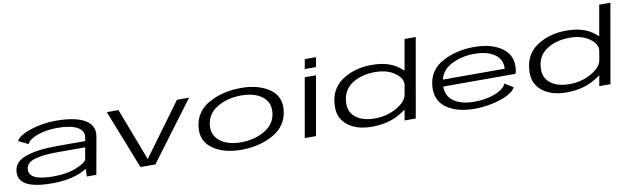

<svg xmlns="http://www.w3.org/2000/svg" viewBox="-46 -1328 6150 1878"><g transform="rotate(-10 3029.0 -389.0)"><path d="M700.5 0 703 -76Q674.5 -57 631.5 -39.5Q516 7 356.5 7Q194 7 111.2 -32.8Q28.5 -72.5 31 -160Q34 -259.5 149.2 -301.8Q264.5 -344 464 -344H744.5L750.5 -378.5Q762.5 -444.5 695.8 -481.5Q629 -518.5 496.5 -518.5Q421.5 -518.5 356.8 -503.5Q292 -488.5 248.8 -464Q205.5 -439.5 195.5 -411L98.5 -458Q110.5 -484 148.5 -507.8Q186.5 -531.5 242 -550Q297.5 -568.5 363 -579.2Q428.5 -590 495.5 -590Q687 -590 783.2 -533.8Q879.5 -477.5 860.5 -369L795 0ZM714.5 -172 734 -284H457Q306.5 -284 227.5 -258Q148.5 -232 144 -172Q139.5 -113.5 197.2 -85.5Q255 -57.5 383.5 -57.5Q515.5 -57.5 611.8 -97.2Q708 -137 714 -172Z M1233 0 1002 -586H1118L1317 -65L1699 -586H1819L1381.5 0Z M2236 5.5Q2059 5.5 1950.5 -73.2Q1842 -152 1861.5 -294.5Q1881.5 -443.5 2019 -517.2Q2156.5 -591 2334 -591Q2510.5 -591 2619 -514.2Q2727.5 -437.5 2708 -294.5Q2688 -146 2550.5 -70.2Q2413 5.5 2236 5.5ZM2245.5 -67.5Q2378.5 -67.5 2480 -126.8Q2581.5 -186 2596 -293.5Q2610 -398.5 2534 -458.5Q2458 -518.5 2324.5 -518.5Q2191 -518.5 2089.5 -460.2Q1988 -402 1973.5 -293.5Q1960 -189.5 2035.8 -128.5Q2111.5 -67.5 2245.5 -67.5Z M2865 0 2968 -586H3079.5L2976.5 0ZM2999 -760.5H3110.5L3093.5 -665H2982Z M3856.5 0 3875 -105Q3848 -84.5 3808.5 -62Q3691.5 5 3532.5 5Q3386.5 5 3297.5 -62.2Q3208.5 -129.5 3208.5 -244Q3208.5 -418 3333 -504.5Q3457.5 -591 3632.5 -591Q3790.5 -591 3886.5 -524Q3920 -500.5 3940.5 -479L3994.5 -785H4105.5L3967.5 0ZM3899.5 -243 3917.5 -348Q3922 -408.5 3851 -460Q3774.5 -516.5 3653 -516.5Q3514 -516.5 3419.5 -452.2Q3325 -388 3323.5 -261Q3321.5 -174 3388.8 -122Q3456 -70 3574.5 -70Q3696 -70 3792.5 -126Q3885 -179.5 3899.5 -243Z M4554 6.5Q4375.5 6.5 4271 -69.8Q4166.5 -146 4183 -293.5Q4199 -443 4336 -516.5Q4473 -590 4648.5 -590Q4824 -590 4928.2 -514.2Q5032.5 -438.5 5013.5 -297Q5009.5 -273.5 5004 -261H4286.5Q4286.5 -170 4350 -120.5Q4425 -62 4563 -62Q4639 -62 4707 -78.8Q4775 -95.5 4821.5 -123.8Q4868 -152 4879 -186.5L4963 -135.5Q4950.5 -106 4910.5 -80.2Q4870.5 -54.5 4812.8 -35Q4755 -15.5 4687.8 -4.5Q4620.5 6.5 4554 6.5ZM4294.5 -328.5H4908.5Q4915 -418 4845.5 -469Q4771.5 -523.5 4640.5 -523.5Q4506 -523.5 4403.5 -466.5Q4317 -419 4294.5 -328.5Z M5790 0 5808.5 -105Q5781.5 -84.5 5742 -62Q5625 5 5466 5Q5320 5 5231 -62.2Q5142 -129.5 5142 -244Q5142 -418 5266.5 -504.5Q5391 -591 5566 -591Q5724 -591 5820 -524Q5853.5 -500.5 5874 -479L5928 -785H6039L5901 0ZM5833 -243 5851 -348Q5855.5 -408.5 5784.5 -460Q5708 -516.5 5586.5 -516.5Q5447.5 -516.5 5353 -452.2Q5258.5 -388 5257 -261Q5255 -174 5322.2 -122Q5389.5 -70 5508 -70Q5629.5 -70 5726 -126Q5818.5 -179.5 5833 -243Z"/></g></svg>

Font: Anybody UltraExpanded Regular
Style: Italic
Weight: 400
Width: 9
Italic angle: -10°
Designer: Tyler Finck
Foundry: Etcetera Type Company
Version: Version 1.010; ttfautohint (v1.8.3) -l 8 -r 50 -G 200 -x 14 